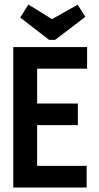

<svg xmlns="http://www.w3.org/2000/svg" viewBox="-20 -833 440 853"><path d="M39 0V-624H367V-528H145V-373H326V-277H145V-96H365V0ZM325 -812 359 -758 225 -656H198L70 -755L106 -813L211 -748Z"/></svg>

Font: Inconsolata Condensed ExtraBold
Style: Regular
Weight: 800
Width: 3
Monospace: yes
Designer: Raph Levien, Cyreal, Brenton Simpson
Foundry: Raph Levien, Cyreal, Google
Version: Version 3.001; ttfautohint (v1.8.2.53-6de2)